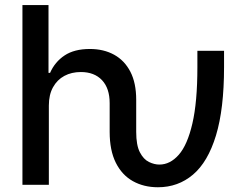

<svg xmlns="http://www.w3.org/2000/svg" viewBox="-20 -748 998 777"><path d="M619.1 9.8Q562 9.8 517.8 -14.9Q473.6 -39.6 448.7 -89.4Q423.8 -139.2 423.8 -214.4V-330.6Q423.8 -390.6 392.8 -423.6Q361.8 -456.5 307.1 -456.5Q269.5 -456.5 240.5 -440.9Q211.4 -425.3 194.6 -395Q177.7 -364.7 177.7 -320.8V0H70.8V-727.5H176.3V-453.1H182.6Q202.1 -497.6 241.5 -523.7Q280.8 -549.8 343.8 -549.8Q399.4 -549.8 441.7 -526.6Q483.9 -503.4 507.6 -457.8Q531.2 -412.1 531.2 -344.2V-214.4Q531.2 -160.2 546.1 -131.6Q561 -103 582.8 -92.5Q604.5 -82 625 -82Q668.5 -82 703.4 -121.6Q738.3 -161.1 758.5 -248Q778.8 -335 778.8 -476.6V-542.5H886.7V-476.6Q886.7 -307.1 854 -199.7Q821.3 -92.3 761 -41.3Q700.7 9.8 619.1 9.8Z"/></svg>

Font: Inter 16pt Medium
Style: Regular
Weight: 500
Version: Version 4.001;git-66647c0bb